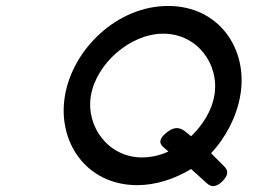

<svg xmlns="http://www.w3.org/2000/svg" viewBox="-20 -610 907 644"><path d="M440 11C503 11 564 -9 621 -43L673 4C690 20 707 17 726 -2C745 -21 748 -37 731 -53L688 -96C737 -148 774 -219 786 -290C813 -445 715 -590 544 -590C373 -590 225 -446 198 -290C171 -135 269 11 440 11ZM528 -497C641 -497 717 -395 699 -290C691 -241 661 -191 621 -153L600 -170C579 -186 560 -183 537 -164C514 -145 511 -129 532 -113L545 -102C518 -89 487 -82 456 -82C344 -82 267 -185 285 -290C303 -395 415 -497 528 -497Z"/></svg>

Font: Charger Monospace
Style: Regular
Weight: 400
Designer: Jasper
Foundry: Cannot Into Space Fonts
Version: Version 0.980